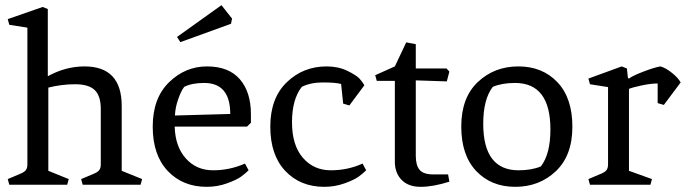

<svg xmlns="http://www.w3.org/2000/svg" viewBox="-20 -715 2660 743"><path d="M370 -293Q370 -344 346.5 -366.5Q323 -389 271 -389Q219 -389 167 -376V-54L246 -22L240 0H16L10 -22L55 -41Q73 -48 79.5 -56Q86 -64 86 -79V-608L16 -619L10 -641L145 -688L165 -680V-420Q234 -458 307 -458Q451 -458 451 -305V-54L530 -22L524 0H300L294 -22L339 -41Q357 -48 363.5 -56Q370 -64 370 -79Z M951 -273V-240L936 -225H656Q658 -148 699 -102Q740 -56 804.5 -56Q869 -56 928 -82L942 -56Q930 -44 913 -31.5Q896 -19 858.5 -5.5Q821 8 780 8Q687 8 629 -53.5Q571 -115 571 -225Q571 -335 634 -396.5Q697 -458 781 -458Q865 -458 908 -408.5Q951 -359 951 -273ZM770 -394Q723 -394 693 -379Q681 -364 669.5 -331Q658 -298 657 -268L871 -274Q871 -394 770 -394ZM665 -572 837 -695 878 -643 874 -623 678 -552Z M1300 -390Q1278 -396 1230 -396Q1182 -396 1148 -379Q1110 -331 1110 -242Q1110 -153 1152 -104.5Q1194 -56 1260 -56Q1326 -56 1383 -82L1397 -56Q1385 -44 1368 -31.5Q1351 -19 1313.5 -5.5Q1276 8 1235 8Q1142 8 1084 -53.5Q1026 -115 1026 -225Q1026 -335 1089.5 -396.5Q1153 -458 1244 -458Q1289 -458 1324 -441Q1359 -424 1371 -411Q1383 -398 1390 -385L1332 -307L1308 -314Z M1508 -89V-402H1438L1432 -424L1508 -458L1552 -551L1589 -544V-450H1708L1719 -438L1709 -400L1589 -404V-112Q1589 -75 1604 -57.5Q1619 -40 1657 -40H1714L1719 -12Q1656 8 1608 8Q1560 8 1534 -19Q1508 -46 1508 -89Z M1850 -236Q1850 -56 1987 -56Q2037 -56 2073 -71Q2110 -119 2110 -214Q2110 -394 1973 -394Q1923 -394 1887 -379Q1850 -331 1850 -236ZM1974 8Q1881 8 1823 -53Q1765 -114 1765 -225.5Q1765 -337 1829 -397.5Q1893 -458 1986 -458Q2079 -458 2137 -397Q2195 -336 2195 -224.5Q2195 -113 2131 -52.5Q2067 8 1974 8Z M2525 -392Q2499 -392 2463.5 -384.5Q2428 -377 2414 -371V-54L2503 -22L2497 0H2263L2257 -22L2302 -41Q2320 -48 2326.5 -56Q2333 -64 2333 -79V-378L2263 -389L2257 -411L2386 -458L2406 -450L2410 -413L2414 -411Q2428 -422 2471.5 -438.5Q2515 -455 2536 -458Q2557 -452 2581 -432.5Q2605 -413 2614 -396L2549 -309L2525 -316Z"/></svg>

Font: Fenix
Style: Regular
Weight: 400
Designer: Fernando Diaz
Foundry: Fernando Diaz
Version: 004.301